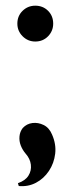

<svg xmlns="http://www.w3.org/2000/svg" viewBox="-20 -549 255 675"><path d="M60 -99Q74 -114 94 -116.5Q114 -119 133.5 -109.5Q153 -100 163 -76Q178 -42 174 -8.5Q170 25 152 52Q134 79 106.5 93.5Q79 108 46 105L43 95Q69 86 80 68.5Q91 51 88.5 30Q86 9 70 -9Q59 -22 53 -37.5Q47 -53 48.5 -69.5Q50 -86 60 -99ZM104 -403Q78 -403 59.5 -421.5Q41 -440 41 -466Q41 -493 59.5 -511Q78 -529 104 -529Q131 -529 149 -511Q167 -493 167 -466Q167 -440 149 -421.5Q131 -403 104 -403Z"/></svg>

Font: Cinzel SemiBold
Style: Regular
Weight: 600
Designer: Natanael Gama
Version: Version 2.000